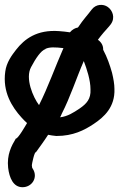

<svg xmlns="http://www.w3.org/2000/svg" viewBox="-22 -590 499 802"><path d="M0 -291C-12 -206 28 -143 68 -99C76 -90 83 -83 91 -76C85 -66 54 -11 44 -11C26 19 6 56 12 111C17 152 33 192 72 192C112 192 138 151 115 115C111 109 113 113 111 100C111 96 122 42 128 46C143 25 161 1 179 -27C189 -25 201 -23 213 -22H214C283 -22 330 -46 369 -72C413 -101 459 -143 456 -219C456 -238 452 -261 446 -286C437 -318 426 -350 409 -382C410 -405 395 -418 387 -424C401 -443 419 -464 433 -479L441 -489C461 -517 447 -548 428 -561C410 -574 379 -574 361 -550C344 -527 326 -509 305 -477L303 -475C292 -473 280 -467 270 -455C255 -457 242 -459 225 -460C132 -467 80 -427 45 -382C28 -360 5 -330 0 -291ZM108 -310C127 -346 149 -379 168 -385V-386C185 -394 209 -393 243 -389C209 -312 178 -224 141 -151C116 -184 82 -263 108 -310ZM229 -100C231 -103 234 -110 236 -115C272 -185 297 -264 328 -335C341 -301 356 -255 356 -217V-216C358 -177 340 -157 311 -137C284 -119 261 -104 229 -100Z"/></svg>

Font: Stray Cat
Style: ExBlk
Weight: 1000
Version: Version 1.0